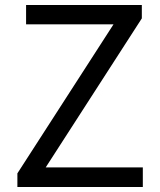

<svg xmlns="http://www.w3.org/2000/svg" viewBox="-20 -753 643 773"><path d="M50 -55 437 -655H85V-733H551V-679L164 -79H555V0H50Z"/></svg>

Font: `nÑOSR
Style: Regular
Weight: 400
Designer: Ryoko NISHIZUKA ¬âXZm¬º[P (kana & ideographs); Paul D. Hunt (Latin, Greek & Cyrillic); Wenlong ZHANG _ e¬á¬ü¬ô (bopomof
Foundry: Adobe Systems Incorporated
Version: Version 1.00 June 24, 2014, initial release